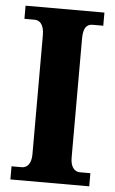

<svg xmlns="http://www.w3.org/2000/svg" viewBox="-52 -750 469 786"><g transform="rotate(5 182.5 -357.0)"><path d="M21 0H345V-54H302C281 -54 263 -71 263 -111V-600C263 -646 278 -660 302 -660H345V-714H21V-660H63C82 -660 102 -646 102 -600V-110C102 -68 82 -54 63 -54H21Z"/></g></svg>

Font: Noto Serif Condensed ExtraBold
Style: Regular
Weight: 800
Width: 3
Designer: Monotype Design Team
Foundry: Monotype Imaging Inc.
Version: Version 2.013